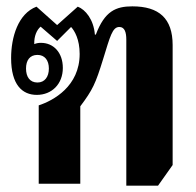

<svg xmlns="http://www.w3.org/2000/svg" viewBox="-20 -579 618 605"><path d="M378 6H478L524 -59V-437C524 -521 481 -559 397 -559C345 -559 310 -544 282 -470H279C275 -518 249 -549 225 -558L160 -500L95 -558C37 -536 15 -462 15 -396C15 -312 50 -280 96 -280C143 -280 178 -314 178 -365C178 -413 149 -444 109 -444C102 -444 95 -443 88 -440C87 -465 96 -485 108 -495L160 -450L204 -494C215 -482 231 -455 231 -409C231 -307 148 -262 102 -247V0H233V-244C272 -296 281 -315 305 -393C327 -464 334 -494 356 -494C373 -494 378 -477 378 -454ZM98 -319C74 -319 62 -337 62 -363C62 -389 74 -406 98 -406C121 -406 134 -389 134 -363C134 -337 121 -319 98 -319Z"/></svg>

Font: Noto Serif Thai ExtraCondensed ExtraBold
Style: Regular
Weight: 800
Width: 2
Designer: Monotype Design Team
Foundry: Monotype Imaging Inc.
Version: Version 2.002